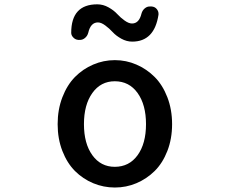

<svg xmlns="http://www.w3.org/2000/svg" viewBox="-20 -837 1040 870"><path d="M241.2 -274.4Q241.2 -340.8 262.7 -396.5Q284.2 -452.1 319.8 -488.3Q355.5 -524.4 402.3 -544.4Q449.2 -564.5 500.5 -564.5Q551.8 -564.5 598.1 -544.4Q644.5 -524.4 680.7 -488.3Q716.8 -452.1 738.3 -396.5Q759.8 -340.8 759.8 -274.4Q759.8 -208 738.3 -152.8Q716.8 -97.7 680.7 -62Q644.5 -26.4 598.1 -6.8Q551.8 12.7 500.5 12.7Q449.2 12.7 402.3 -6.8Q355.5 -26.4 319.8 -62Q284.2 -97.7 262.7 -152.8Q241.2 -208 241.2 -274.4ZM500 -81.1Q565.4 -81.1 603.5 -133.8Q641.6 -186.5 641.6 -274.4Q641.6 -362.3 603.5 -415.5Q565.4 -468.8 500 -468.8Q436.5 -468.8 398.4 -415.5Q360.4 -362.3 360.4 -274.4Q360.4 -186.5 398.4 -133.8Q436.5 -81.1 500 -81.1ZM579.1 -648.4Q553.7 -648.4 529.8 -661.6Q505.9 -674.8 490.7 -691.4Q475.6 -708 457 -721.7Q438.5 -735.4 423.8 -735.4Q390.6 -735.4 379.9 -688.5Q376 -673.8 364.7 -664.6Q353.5 -655.3 339.8 -656.2H335Q320.3 -657.2 310.5 -668.9Q302.7 -677.7 302.7 -688.5Q302.7 -817.4 420.9 -817.4Q447.3 -817.4 471.7 -803.7Q496.1 -790 511.2 -773.4Q526.4 -756.8 544.9 -743.7Q563.5 -730.5 578.1 -730.5Q610.4 -730.5 621.1 -775.4Q625 -790 636.2 -799.3Q647.5 -808.6 661.1 -807.6H667Q681.6 -806.6 690.4 -795.9Q698.2 -786.1 698.2 -775.4Q698.2 -773.4 698.2 -770.5Q679.7 -648.4 579.1 -648.4Z"/></svg>

Font: Gen Jyuu Gothic L Monospace Medium
Style: Regular
Weight: 500
Designer: [Source Han Sans]
Ryoko NISHIZUKA  (kana & ideographs); Paul D. Hunt (Latin, Greek & Cyrillic); Wenlong ZHANG  (bopomofo
Version: Version 1.002.20150607